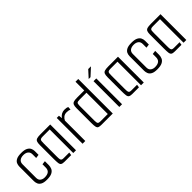

<svg xmlns="http://www.w3.org/2000/svg" viewBox="155 -1549 2474 2474"><g transform="rotate(-45 1392.5 -312.0)"><path d="M184.8 4.2Q128.7 4.2 99.7 -11.8Q70.6 -27.8 60.6 -52.8Q50.5 -77.8 50.5 -103.1V-367.9Q50.5 -394.2 61 -418.7Q71.4 -443.2 101.6 -459.2Q131.8 -475.2 191.7 -475.2Q248.5 -475.2 278.8 -459.5Q309.2 -443.7 320.8 -419.3Q332.4 -394.8 332.4 -368.4V-299.6L282.4 -292.7V-359.6Q282.4 -397.6 257.8 -417Q233.3 -436.4 191.5 -436.4Q150.4 -436.4 125.5 -417.4Q100.5 -398.4 100.5 -359.6V-112.3Q100.5 -74.1 124.7 -55.5Q148.8 -37 184.5 -37Q231.8 -37 257.1 -56.7Q282.4 -76.4 282.4 -119.2V-177.9L332.4 -184.1V-114.9Q332.4 -83.3 320.4 -56.1Q308.4 -28.8 276.5 -12.3Q244.7 4.2 184.8 4.2Z M507.4 0Q471.5 0 456 -10.2Q440.5 -20.3 437 -47.9Q433.5 -75.5 433.5 -126.8V-376.8Q433.5 -415.8 441.6 -435.9Q449.6 -455.9 472.7 -463Q495.7 -470 540.7 -470H715.4V0H665.4V-429.2H537.5Q509.5 -429.2 498.3 -422Q487 -414.8 485.3 -398.4Q483.5 -382 483.5 -352.8V-115Q483.5 -84.2 486.5 -68.2Q489.5 -52.2 499.7 -46.5Q509.8 -40.8 531.1 -40.8H633.6L627.3 0Z M834.6 0V-470H874.5L880.1 -421Q896.4 -446.9 922.5 -461.3Q948.6 -475.7 978.3 -475.7Q1001.9 -475.7 1015 -472.9Q1028.1 -470.2 1038.9 -465.2L1036.5 -420.5Q1024.2 -426.4 1010.1 -429.3Q996 -432.2 975.1 -432.2Q942.8 -432.2 919.9 -415.3Q896.9 -398.5 884.6 -371V0Z M1180.4 0Q1148.6 0 1131.9 -6.7Q1115.2 -13.4 1109.3 -36Q1103.5 -58.7 1103.5 -106.1V-379.4Q1103.5 -416.1 1111.8 -435.8Q1120 -455.5 1141.7 -462.8Q1163.5 -470 1205 -470H1335.4V-629.3H1385.4V0ZM1335.4 -40.8V-429.2H1209.8Q1174.8 -429.2 1164.2 -419.2Q1153.5 -409.1 1153.5 -374.3V-98.8Q1153.5 -60.8 1163.9 -50.8Q1174.2 -40.8 1201.8 -40.8Z M1504.6 -470H1554.6V0H1504.6ZM1480.2 -533.8 1566.8 -628.8H1616.6L1513.5 -533.8Z M1742.4 0Q1706.5 0 1691 -10.2Q1675.5 -20.3 1672 -47.9Q1668.5 -75.5 1668.5 -126.8V-376.8Q1668.5 -415.8 1676.6 -435.9Q1684.6 -455.9 1707.7 -463Q1730.7 -470 1775.7 -470H1950.4V0H1900.4V-429.2H1772.5Q1744.5 -429.2 1733.3 -422Q1722 -414.8 1720.3 -398.4Q1718.5 -382 1718.5 -352.8V-115Q1718.5 -84.2 1721.5 -68.2Q1724.5 -52.2 1734.7 -46.5Q1744.8 -40.8 1766.1 -40.8H1868.6L1862.3 0Z M2194.8 4.2Q2138.7 4.2 2109.7 -11.8Q2080.6 -27.8 2070.6 -52.8Q2060.5 -77.8 2060.5 -103.1V-367.9Q2060.5 -394.2 2071 -418.7Q2081.4 -443.2 2111.6 -459.2Q2141.8 -475.2 2201.7 -475.2Q2258.5 -475.2 2288.8 -459.5Q2319.2 -443.7 2330.8 -419.3Q2342.4 -394.8 2342.4 -368.4V-299.6L2292.4 -292.7V-359.6Q2292.4 -397.6 2267.8 -417Q2243.3 -436.4 2201.5 -436.4Q2160.4 -436.4 2135.5 -417.4Q2110.5 -398.4 2110.5 -359.6V-112.3Q2110.5 -74.1 2134.7 -55.5Q2158.8 -37 2194.5 -37Q2241.8 -37 2267.1 -56.7Q2292.4 -76.4 2292.4 -119.2V-177.9L2342.4 -184.1V-114.9Q2342.4 -83.3 2330.4 -56.1Q2318.4 -28.8 2286.5 -12.3Q2254.7 4.2 2194.8 4.2Z M2517.4 0Q2481.5 0 2466 -10.2Q2450.5 -20.3 2447 -47.9Q2443.5 -75.5 2443.5 -126.8V-376.8Q2443.5 -415.8 2451.6 -435.9Q2459.6 -455.9 2482.7 -463Q2505.7 -470 2550.7 -470H2725.4V0H2675.4V-429.2H2547.5Q2519.5 -429.2 2508.3 -422Q2497 -414.8 2495.3 -398.4Q2493.5 -382 2493.5 -352.8V-115Q2493.5 -84.2 2496.5 -68.2Q2499.5 -52.2 2509.7 -46.5Q2519.8 -40.8 2541.1 -40.8H2643.6L2637.3 0Z"/></g></svg>

Font: Smooch Sans Thin
Style: Regular
Weight: 100
Designer: Robert E. Leuschke
Foundry: Robert E. Leuschke
Version: Version 1.010